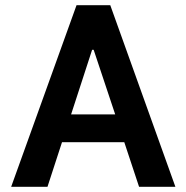

<svg xmlns="http://www.w3.org/2000/svg" viewBox="-20 -720 715 740"><path d="M23 0 275 -700H405L656 0H516L459 -172H219L163 0ZM424 -279 341 -528H335L254 -279Z"/></svg>

Font: Lopes Sans
Style: Bold
Weight: 700
Designer: Gabriel Lam, Diego Maldonado
Foundry: TypeRant, Foresti Design
Version: Version 4.000